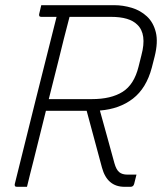

<svg xmlns="http://www.w3.org/2000/svg" viewBox="-20 -720 640 740"><path d="M84 0H45Q39 0 37.5 -3.5Q36 -7 37 -11Q77 -172 117 -333Q157 -494 198 -655H139Q133 -655 131.5 -658.5Q130 -662 131 -666Q133 -675 135 -683Q137 -691 139 -700H421Q454 -700 487.5 -690Q521 -680 546 -657Q571 -634 580.5 -596Q590 -558 576 -502L565 -459Q544 -380 492.5 -340Q441 -300 365 -294Q379 -244 393 -193Q407 -142 421 -91Q428 -66 439.5 -56.5Q451 -47 471 -47H506Q504 -37 501.5 -29Q499 -21 497 -11Q494 0 483 0H460Q393 0 373 -74L314 -293H157Q145 -245 133 -196.5Q121 -148 109 -100Q102 -74 96 -49Q90 -24 84 0ZM205 -485Q196 -448 186.5 -411.5Q177 -375 168 -338H334Q408 -338 452.5 -366Q497 -394 514 -463L525 -507Q547 -589 509 -625Q479 -655 408 -655H248Q237 -613 226 -570Q215 -527 205 -485Z"/></svg>

Font: Recursive Sn Lnr St Lt
Style: Italic
Weight: 300
Italic angle: -15°
Version: Version 1.079;hotconv 1.0.112;makeotfexe 2.5.65598; ttfautoh